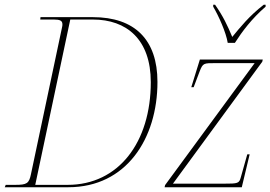

<svg xmlns="http://www.w3.org/2000/svg" viewBox="-27 -786 1135 806"><path d="M929 -606H959C989 -653 1030 -708 1088 -758V-766H1080C1019 -719 981 -671 948 -631C927 -681 910 -717 876 -766H868V-758C891 -719 922 -650 929 -606ZM-7 0H260C503 0 634 -204 634 -442C634 -619 539 -714 363 -714H143L142 -704H200C225 -704 235 -699 235 -684C235 -681 235 -678 234 -674L103 -55C95 -16 86 -10 37 -10H-3ZM257 -10H121L268 -704H363C504 -704 606 -621 606 -441C606 -189 471 -10 257 -10ZM664 0H988L1021 -138H1011L984 -42C977 -16 972 -15 913 -15H699L1074 -527L1076 -536H812L776 -420H786L811 -486C825 -522 828 -521 880 -521H1042L666 -9Z"/></svg>

Font: Noto Serif Display Thin
Style: Italic
Weight: 100
Italic angle: -12°
Designer: Monotype Design Team
Foundry: Monotype Imaging Inc.
Version: Version 2.009